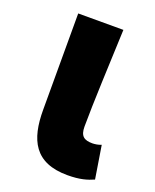

<svg xmlns="http://www.w3.org/2000/svg" viewBox="-115 -637 580 719"><g transform="rotate(20 175.0 -277.5)"><path d="M241 14C291 14 319 5 344 -6L323 -137C312 -132 297 -130 288 -130C255 -130 239 -141 239 -179C239 -269 247 -439 252 -569H72V-185C72 -66 109 14 241 14Z"/></g></svg>

Font: Noto Sans JP Black
Style: Regular
Weight: 900
Designer: Ryoko NISHIZUKA  (kana, bopomofo & ideographs); Paul D. Hunt (Latin, Greek & Cyrillic); Sandoll Communications , Soo-you
Foundry: Adobe
Version: Version 2.002;hotconv 1.0.116;makeotfexe 2.5.65601